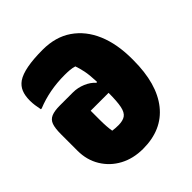

<svg xmlns="http://www.w3.org/2000/svg" viewBox="-201 -851 1001 1001"><g transform="rotate(-45 300.0 -350.0)"><path d="M274 -718Q369 -718 435 -672.5Q501 -627 535.5 -546Q570 -465 570 -355V-345Q570 -171 494.5 -76.5Q419 18 279 18Q207 18 151 -12Q95 -42 62.5 -95.5Q30 -149 30 -217V-339Q30 -383 38.5 -406.5Q47 -430 69.5 -439.5Q92 -449 132 -449H228Q263 -449 296.5 -435Q330 -421 351 -397L356 -400Q354 -453 347.5 -483.5Q341 -514 333 -536Q317 -541 299.5 -542.5Q282 -544 262 -544Q149 -544 54 -505H48Q44 -525 41.5 -542Q39 -559 39 -578Q39 -614 49.5 -639.5Q60 -665 84 -682Q137 -718 274 -718ZM275 -160Q308 -160 326 -172.5Q344 -185 351 -218.5Q358 -252 358 -316H226V-249Q226 -196 232 -163Q253 -160 275 -160Z"/></g></svg>

Font: Recursive Mn Csl St XBk
Style: Regular
Weight: 1000
Monospace: yes
Version: Version 1.079;hotconv 1.0.112;makeotfexe 2.5.65598; ttfautoh